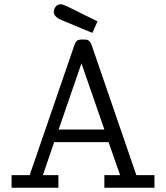

<svg xmlns="http://www.w3.org/2000/svg" viewBox="-20 -880 779 900"><path d="M34.2 0V-59.1H119.1L325.2 -658.2Q333 -682.1 340.1 -688.5Q347.2 -694.8 366.2 -694.8H372.1Q381.8 -694.8 387.5 -693.8Q393.1 -692.9 398.9 -687Q404.8 -681.2 409.2 -669.9L619.1 -59.1H704.1V0H469.2V-59.1H543L488.8 -213.9H233.9L181.2 -59.1H253.9V0ZM231.9 -824.2Q231.9 -837.4 241 -848.6Q250 -859.9 265.1 -859.9H266.1Q273.9 -859.9 293.5 -850.8Q313 -841.8 437 -779.8L413.1 -726.1Q400.9 -730 272.9 -784.2Q231.9 -800.3 231.9 -824.2ZM254.9 -272.9H469.2L361.8 -583Z"/></svg>

Font: CMU Concrete
Style: Roman
Weight: 500
Version: Version 0.7.0